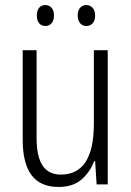

<svg xmlns="http://www.w3.org/2000/svg" viewBox="-20 -731 521 761"><path d="M407 -532V0H363L357 -92H353Q337 -49 303 -19.5Q269 10 213 10Q139 10 104.5 -37.5Q70 -85 70 -176V-532H125V-186Q125 -110 149 -74.5Q173 -39 221 -39Q352 -39 352 -240V-532ZM126 -670Q126 -689 135 -700Q144 -711 160 -711Q175 -711 184.5 -700Q194 -689 194 -670Q194 -650 184.5 -639Q175 -628 160 -628Q144 -628 135 -639Q126 -650 126 -670ZM288 -670Q288 -689 297.5 -700Q307 -711 322 -711Q337 -711 347 -700Q357 -689 357 -670Q357 -650 347.5 -639Q338 -628 322 -628Q307 -628 297.5 -639Q288 -650 288 -670Z"/></svg>

Font: Noto Sans Tamil Condensed Light
Style: Regular
Weight: 300
Width: 3
Designer: Jelle Bosma - Monotype Design Team
Foundry: Monotype Imaging Inc.
Version: Version 2.004; ttfautohint (v1.8.4.7-5d5b)